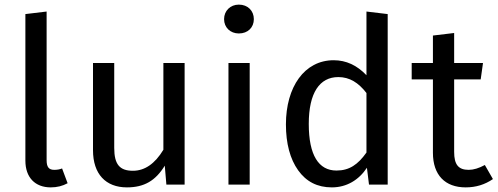

<svg xmlns="http://www.w3.org/2000/svg" viewBox="-20 -800 2156 832"><path d="M200 12C227 12 251 6 273 -6L249 -70C239 -66 228 -64 215 -64C191 -64 182 -77 182 -106V-750L90 -739V-104C90 -31 132 12 200 12Z M780 -527H688V-151C651 -90 607 -60 556 -60C499 -60 475 -87 475 -159V-527H383V-149C383 -46 438 12 530 12C605 12 654 -17 694 -82L701 0H780Z M1015 -780C978 -780 951 -753 951 -717C951 -681 978 -655 1015 -655C1054 -655 1080 -681 1080 -717C1080 -753 1054 -780 1015 -780ZM970 -527V0H1062V-527Z M1568 -750V-474C1527 -517 1480 -539 1426 -539C1299 -539 1219 -423 1219 -261C1219 -178 1237 -111 1272 -62C1307 -13 1355 12 1418 12C1482 12 1535 -20 1570 -73L1579 0H1660V-739ZM1438 -61C1361 -61 1318 -127 1318 -263C1318 -398 1365 -466 1446 -466C1495 -466 1533 -442 1568 -397V-139C1531 -87 1494 -61 1438 -61Z M2081 -85C2055 -71 2032 -64 2011 -64C1966 -64 1948 -87 1948 -142V-456H2063L2073 -527H1948V-657L1856 -646V-527H1764V-456H1856V-138C1856 -41 1909 12 1998 12C2042 12 2081 0 2116 -24Z"/></svg>

Font: Fira Sans
Style: Regular
Weight: 400
Designer: Carrois Corporate & Edenspiekermann AG
Foundry: Carrois Corporate GbR & Edenspiekermann AG
Version: Version 4.203